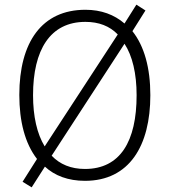

<svg xmlns="http://www.w3.org/2000/svg" viewBox="-20 -767 726 825"><path d="M626 -358C626 -475 600 -569 549 -633L605 -722L566 -747L515 -666C471 -704 415 -725 347 -725C160 -725 63 -586 63 -359C63 -246 87 -151 139 -84L77 14L116 38L173 -51C215 -12 273 10 345 10C536 10 626 -141 626 -358ZM122 -358C122 -552 195 -673 347 -673C405 -673 451 -655 486 -619L172 -138C139 -192 122 -267 122 -358ZM567 -358C567 -160 497 -41 345 -41C285 -41 237 -61 202 -98L515 -579C549 -527 567 -451 567 -358Z"/></svg>

Font: Noto Sans Gujarati UI SemiCondensed Light
Style: Regular
Weight: 300
Width: 4
Designer: Jelle Bosma - Monotype Design Team, Universal Thirst
Foundry: Monotype Imaging Inc.
Version: Version 2.106